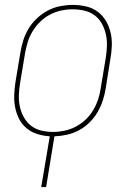

<svg xmlns="http://www.w3.org/2000/svg" viewBox="-20 -548 540 783"><path d="M148 215 183 8Q156 6 132 -1.5Q108 -9 89 -24.5Q70 -40 58.5 -62Q47 -84 42 -109Q37 -134 38 -160.5Q39 -187 43 -213L63 -333Q67 -358 75 -383.5Q83 -409 97 -432Q111 -455 131.5 -474Q152 -493 176 -505.5Q200 -518 226 -523Q252 -528 277 -528Q304 -528 330.5 -522Q357 -516 377.5 -501Q398 -486 411.5 -463.5Q425 -441 431 -415Q437 -389 436 -361.5Q435 -334 430 -307L411 -187Q407 -162 399 -137.5Q391 -113 377.5 -90Q364 -67 344.5 -48Q325 -29 301.5 -16.5Q278 -4 252.5 1.5Q227 7 202 8L168 215ZM197 -10Q220 -10 243.5 -15Q267 -20 289 -31.5Q311 -43 329.5 -60.5Q348 -78 360.5 -99.5Q373 -121 380.5 -144Q388 -167 391 -190L411 -310Q415 -334 416 -359Q417 -384 412 -407Q407 -430 396 -450.5Q385 -471 366.5 -485Q348 -499 324.5 -504.5Q301 -510 276 -510Q253 -510 229.5 -505Q206 -500 184 -488.5Q162 -477 144 -459.5Q126 -442 113 -420.5Q100 -399 93 -376Q86 -353 82 -330L62 -210Q58 -186 57 -161Q56 -136 61 -113Q66 -90 77.5 -69.5Q89 -49 107 -35Q125 -21 148.5 -15.5Q172 -10 197 -10Z"/></svg>

Font: Iosevka SS04 Thin Oblique
Style: Regular
Weight: 100
Italic angle: -9°
Monospace: yes
Designer: Belleve Invis
Foundry: Belleve Invis
Version: Version 19.0.0; ttfautohint (v1.8.4)